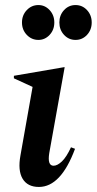

<svg xmlns="http://www.w3.org/2000/svg" viewBox="-20 -730 383 760"><path d="M279 -572Q252 -572 233.5 -592Q215 -612 215 -641Q215 -670 233.5 -690Q252 -710 279 -710Q306 -710 324.5 -690Q343 -670 343 -641Q343 -612 324.5 -592Q306 -572 279 -572ZM132 -572Q105 -572 86 -592Q67 -612 67 -641Q67 -670 86 -690Q105 -710 132 -710Q158 -710 176.5 -690Q195 -670 195 -641Q195 -612 176.5 -592Q158 -572 132 -572ZM134 10Q89 10 69.5 -22.5Q50 -55 61 -115L109 -386L35 -420V-430L233 -464H236L175 -124Q167 -74 192 -74Q207 -74 225 -91Q243 -108 261 -147L277 -141Q221 10 134 10Z"/></svg>

Font: Spectral SemiBold
Style: Italic
Weight: 600
Italic angle: -10°
Designer: Jean-Baptiste Levee
Foundry: Production Type
Version: Version 2.001